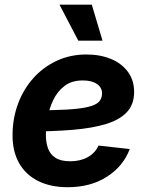

<svg xmlns="http://www.w3.org/2000/svg" viewBox="-20 -781 624 813"><path d="M266.6 11.7Q193.8 11.7 140.9 -14.9Q87.9 -41.5 59.8 -92.3Q31.7 -143.1 33.2 -214.8Q34.2 -283.7 57.4 -344.5Q80.6 -405.3 122.3 -451.4Q164.1 -497.6 220.9 -523.9Q277.8 -550.3 345.7 -550.3Q403.8 -550.3 449.5 -531.5Q495.1 -512.7 521.5 -477.1Q547.9 -441.4 547.9 -391.6Q547.9 -339.8 518.1 -307.1Q488.3 -274.4 430.2 -256.3Q372.1 -238.3 287.1 -231.2Q202.1 -224.1 92.3 -224.1L107.4 -313.5Q201.2 -313.5 260.7 -316.9Q320.3 -320.3 353.3 -328.4Q386.2 -336.4 399.2 -350.3Q412.1 -364.3 412.1 -385.3Q412.1 -410.6 390.4 -425.5Q368.7 -440.4 330.6 -440.4Q283.7 -440.4 253.2 -417Q222.7 -393.6 205.6 -357.7Q188.5 -321.8 181.6 -282.7Q174.8 -243.7 174.3 -211.9Q173.8 -179.7 182.9 -153.8Q191.9 -127.9 214.6 -113Q237.3 -98.1 277.3 -98.1Q320.3 -98.1 351.8 -115.7Q383.3 -133.3 397 -164.6L529.3 -149.9Q502 -77.1 432.9 -32.7Q363.8 11.7 266.6 11.7ZM311.5 -608.9 231.9 -761.2H368.7L414.1 -608.9Z"/></svg>

Font: Inter 17pt
Style: Bold Italic
Weight: 700
Italic angle: -9.3988°
Version: Version 4.001;git-66647c0bb